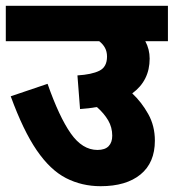

<svg xmlns="http://www.w3.org/2000/svg" viewBox="-20 -642 599 662"><path d="M0 -622H559V-500H481Q496 -472 496 -440Q496 -364 436 -320Q468 -290 491 -249Q514 -208 514 -157Q514 -81 464.5 -40.5Q415 0 327 0Q262 0 207.5 -28Q153 -56 106.5 -124Q60 -192 17 -310L144 -353Q184 -239 224 -182Q264 -125 316 -125Q342 -125 354.5 -138Q367 -151 367 -174Q367 -203 353 -227Q339 -251 314 -273Q287 -268 256 -266L247 -382Q296 -385 322.5 -398Q349 -411 349 -447Q349 -464 342 -477Q335 -490 322 -500H0Z"/></svg>

Font: Noto Sans Devanagari SemiCondensed ExtraBold
Style: Regular
Weight: 800
Width: 4
Designer: Jelle Bosma - Monotype Design Team
Foundry: Monotype Imaging Inc.
Version: Version 2.004; ttfautohint (v1.8.4.7-5d5b)